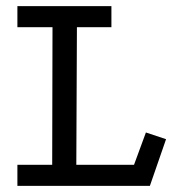

<svg xmlns="http://www.w3.org/2000/svg" viewBox="-20 -609 592 629"><path d="M37 -589H345V-520H232L230 -69H419L458 -175L524 -153L471 0H37V-69H151L152 -520H37Z"/></svg>

Font: Podkova
Style: Regular
Weight: 400
Designer: Ilya Yudin
Foundry: Cyreal (www.cyreal.org)
Version: Version 2.103